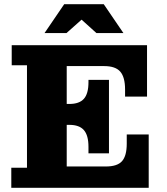

<svg xmlns="http://www.w3.org/2000/svg" viewBox="-20 -898 797 918"><path d="M193 -740 287 -878H476L570 -740H441L370 -804L298 -740ZM34 0V-96H109V-586H36V-682H683V-436H578V-470Q578 -529 555 -555.5Q532 -582 478 -582H299V-401H312Q359 -401 381 -425.5Q403 -450 403 -505V-516H501V-165H403V-196Q403 -251 381 -276Q359 -301 312 -301H299V-102H486Q541 -102 563.5 -127.5Q586 -153 586 -211V-255H691V0Z"/></svg>

Font: Montagu Slab 16pt
Style: Bold
Weight: 700
Designer: Florian Karsten
Foundry: Florian Karsten
Version: Version 1.000; ttfautohint (v1.8.3)